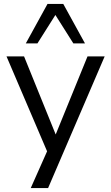

<svg xmlns="http://www.w3.org/2000/svg" viewBox="-20 -774 562 974"><path d="M136 180 228 -27V15L13 -488H102L273 -66H252L424 -488H511L224 180ZM111 -554 221 -754H301L411 -554H352L261 -698L170 -554Z"/></svg>

Font: Nunito Sans 11pt
Style: Regular
Weight: 400
Version: Version 3.101;gftools[0.9.27]